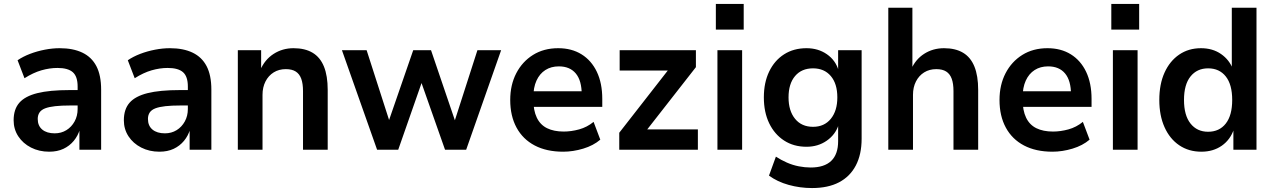

<svg xmlns="http://www.w3.org/2000/svg" viewBox="-20 -758 6448 972"><path d="M229 10Q178 10 137 -11Q96 -32 72.5 -68Q49 -104 49 -149Q49 -205 78 -238Q107 -271 169 -286.5Q231 -302 332 -302H389V-224H336Q291 -224 259.5 -220.5Q228 -217 208.5 -209.5Q189 -202 180 -188.5Q171 -175 171 -156Q171 -121 194 -102Q217 -83 257 -83Q290 -83 316 -99Q342 -115 357.5 -143Q373 -171 373 -206V-320Q373 -371 348.5 -392.5Q324 -414 271 -414Q231 -414 189.5 -402Q148 -390 104 -362L69 -453Q97 -472 132.5 -485.5Q168 -499 207 -506.5Q246 -514 282 -514Q350 -514 397 -491.5Q444 -469 468 -423Q492 -377 492 -304V0H382V-105H385Q375 -71 353.5 -45Q332 -19 301 -4.5Q270 10 229 10Z M787 10Q736 10 695 -11Q654 -32 630.5 -68Q607 -104 607 -149Q607 -205 636 -238Q665 -271 727 -286.5Q789 -302 890 -302H947V-224H894Q849 -224 817.5 -220.5Q786 -217 766.5 -209.5Q747 -202 738 -188.5Q729 -175 729 -156Q729 -121 752 -102Q775 -83 815 -83Q848 -83 874 -99Q900 -115 915.5 -143Q931 -171 931 -206V-320Q931 -371 906.5 -392.5Q882 -414 829 -414Q789 -414 747.5 -402Q706 -390 662 -362L627 -453Q655 -472 690.5 -485.5Q726 -499 765 -506.5Q804 -514 840 -514Q908 -514 955 -491.5Q1002 -469 1026 -423Q1050 -377 1050 -304V0H940V-105H943Q933 -71 911.5 -45Q890 -19 859 -4.5Q828 10 787 10Z M1184 0V-504H1302V-402H1297Q1320 -456 1365 -485Q1410 -514 1466 -514Q1524 -514 1562.5 -491Q1601 -468 1620 -421Q1639 -374 1639 -303V0H1514V-297Q1514 -335 1505 -359.5Q1496 -384 1477 -396Q1458 -408 1427 -408Q1392 -408 1365.5 -391.5Q1339 -375 1324 -345.5Q1309 -316 1309 -278V0Z M1889 0 1711 -504H1836L1956 -131H1943L2072 -504H2162L2289 -131H2277L2397 -504H2517L2340 0H2233L2097 -386H2131L1996 0Z M2831 10Q2747 10 2687 -21.5Q2627 -53 2595 -112Q2563 -171 2563 -252Q2563 -328 2593.5 -387Q2624 -446 2678.5 -480Q2733 -514 2806 -514Q2874 -514 2924 -483Q2974 -452 3001.5 -394.5Q3029 -337 3029 -257V-217H2663V-296H2941L2925 -279Q2925 -350 2895 -386Q2865 -422 2809 -422Q2770 -422 2741 -403.5Q2712 -385 2696 -350Q2680 -315 2680 -265V-255Q2680 -199 2697.5 -162.5Q2715 -126 2749.5 -109Q2784 -92 2834 -92Q2872 -92 2912 -103Q2952 -114 2985 -141L3019 -51Q2984 -21 2932.5 -5.5Q2881 10 2831 10Z M3115 0V-86L3388 -436V-401H3117V-504H3503V-418L3227 -65L3225 -103H3513V0Z M3604 -608V-738H3745V-608ZM3612 0V-504H3737V0Z M4091 194Q4030 194 3972.5 178Q3915 162 3873 131L3908 35Q3934 52 3963.5 65Q3993 78 4024 84Q4055 90 4084 90Q4153 90 4188 56.5Q4223 23 4223 -43V-125H4225Q4209 -76 4165 -45.5Q4121 -15 4063 -15Q3998 -15 3949.5 -46.5Q3901 -78 3874 -134Q3847 -190 3847 -265Q3847 -340 3874 -396Q3901 -452 3949.5 -483Q3998 -514 4063 -514Q4122 -514 4166 -483.5Q4210 -453 4225 -402H4223V-504H4342V-56Q4342 24 4312.5 80Q4283 136 4227.5 165Q4172 194 4091 194ZM4096 -116Q4153 -116 4186 -156.5Q4219 -197 4219 -265Q4219 -334 4186 -373Q4153 -412 4096 -412Q4038 -412 4005 -373Q3972 -334 3972 -265Q3972 -197 4005 -156.5Q4038 -116 4096 -116Z M4477 0V-719H4599V-405H4592Q4614 -457 4658.5 -485.5Q4703 -514 4759 -514Q4817 -514 4855.5 -491Q4894 -468 4913 -421Q4932 -374 4932 -303V0H4807V-297Q4807 -335 4798 -359.5Q4789 -384 4770 -396Q4751 -408 4720 -408Q4685 -408 4658.5 -391.5Q4632 -375 4617 -345.5Q4602 -316 4602 -278V0Z M5308 10Q5224 10 5164 -21.5Q5104 -53 5072 -112Q5040 -171 5040 -252Q5040 -328 5070.5 -387Q5101 -446 5155.5 -480Q5210 -514 5283 -514Q5351 -514 5401 -483Q5451 -452 5478.5 -394.5Q5506 -337 5506 -257V-217H5140V-296H5418L5402 -279Q5402 -350 5372 -386Q5342 -422 5286 -422Q5247 -422 5218 -403.5Q5189 -385 5173 -350Q5157 -315 5157 -265V-255Q5157 -199 5174.5 -162.5Q5192 -126 5226.5 -109Q5261 -92 5311 -92Q5349 -92 5389 -103Q5429 -114 5462 -141L5496 -51Q5461 -21 5409.5 -5.5Q5358 10 5308 10Z M5606 -608V-738H5747V-608ZM5614 0V-504H5739V0Z M6062 10Q5998 10 5950 -22.5Q5902 -55 5875.5 -114Q5849 -173 5849 -252Q5849 -332 5875.5 -390.5Q5902 -449 5949.5 -481.5Q5997 -514 6060 -514Q6119 -514 6161.5 -484.5Q6204 -455 6222 -407H6216V-719H6341V0H6224V-105H6227Q6209 -51 6165.5 -20.5Q6122 10 6062 10ZM6096 -91Q6153 -91 6185.5 -132.5Q6218 -174 6218 -252Q6218 -330 6185.5 -371Q6153 -412 6096 -412Q6040 -412 6007 -371Q5974 -330 5974 -252Q5974 -174 6007 -132.5Q6040 -91 6096 -91Z"/></svg>

Font: Nunitoga
Style: Bold
Weight: 700
Designer: Vernon Adams
Foundry: Vernon Adams
Version: Version 1.0